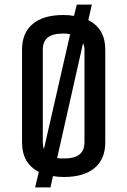

<svg xmlns="http://www.w3.org/2000/svg" viewBox="-20 -750 550 830"><path d="M253.9 -605Q207.5 -605 186.3 -587.6Q165 -570.3 165 -535.2V-134.8Q165 -119.1 169.9 -106L283.2 -602.1Q270 -605 253.9 -605ZM345.2 -134.8V-535.2Q345.2 -550.3 338.9 -563L227.1 -66.9Q234.9 -64.9 255.9 -64.9Q302.2 -64.9 323.7 -82.3Q345.2 -99.6 345.2 -134.8ZM255.9 15.1Q230.5 15.1 209 11.2L198.2 60.1H131.8L147.9 -6.8Q75.2 -43.9 75.2 -134.8V-535.2Q75.2 -607.4 121.1 -646.2Q167 -685.1 253.9 -685.1Q279.8 -685.1 299.8 -681.2L312 -730H377L361.8 -663.1Q435.1 -626 435.1 -535.2V-134.8Q435.1 -62.5 388.9 -23.7Q342.8 15.1 255.9 15.1Z"/></svg>

Font: Unica One
Style: Bold
Weight: 400
Designer: Eduardo Rodriguez Tunni
Foundry: Eduardo Rodriguez Tunni
Version: Version 1.001